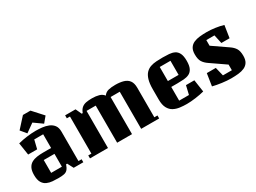

<svg xmlns="http://www.w3.org/2000/svg" viewBox="-44 -1448 2837 2124"><g transform="rotate(-30 1375.0 -386.0)"><path d="M92 -379 68 -535Q119 -549 181 -557Q243 -565 295 -565Q334 -565 376 -560.5Q418 -556 455 -541Q492 -526 515 -496Q538 -466 538 -415V-38H578V0H455L415 -76H402Q388 -36 371 -16.5Q354 3 326.5 9Q299 15 255 15Q217 15 178.5 12Q140 9 107.5 -5.5Q75 -20 55 -54Q35 -88 35 -150Q35 -205 52 -238Q69 -271 99 -287.5Q129 -304 167 -309.5Q205 -315 247 -315H348V-490H234L207 -379ZM348 -76V-240H211V-76ZM357 -787 475 -657 416 -586 309 -662 202 -586 143 -657 261 -787Z M893 -474V0H663V-38H703V-512H663V-550H796L831 -474H844Q859 -514 882.5 -533.5Q906 -553 938.5 -559Q971 -565 1014 -565Q1064 -565 1102 -554Q1140 -543 1162 -514Q1186 -547 1222.5 -556Q1259 -565 1311 -565Q1371 -565 1415 -552Q1459 -539 1483 -506.5Q1507 -474 1507 -415V-38H1547V0H1317V-474H1200V0H1010V-474Z M1837 -60H1962L1988 -171H2095L2118 -15Q2068 -2 2006.5 6.5Q1945 15 1893 15Q1850 15 1806.5 9.5Q1763 4 1727 -15Q1691 -34 1669 -74.5Q1647 -115 1647 -184V-314Q1647 -389 1661.5 -436.5Q1676 -484 1702 -510.5Q1728 -537 1762 -548.5Q1796 -560 1836 -562.5Q1876 -565 1918 -565Q1960 -565 1998.5 -562Q2037 -559 2066.5 -544.5Q2096 -530 2113 -496Q2130 -462 2130 -400Q2130 -338 2113 -304Q2096 -270 2066.5 -255.5Q2037 -241 1998.5 -238Q1960 -235 1918 -235H1837ZM1837 -490V-310H1974V-490Z M2461 15Q2409 15 2345 6.5Q2281 -2 2230 -15L2254 -171H2369L2396 -60H2510V-132L2323 -261Q2283 -288 2262.5 -321Q2242 -354 2242 -415Q2242 -466 2261 -496Q2280 -526 2313.5 -541Q2347 -556 2390 -560.5Q2433 -565 2481 -565Q2528 -565 2585.5 -557Q2643 -549 2689 -535L2665 -379H2560L2536 -490H2432V-418L2619 -289Q2659 -262 2679.5 -229Q2700 -196 2700 -135Q2700 -84 2681 -54Q2662 -24 2628.5 -9Q2595 6 2552 10.5Q2509 15 2461 15Z"/></g></svg>

Font: Unlock
Style: Regular
Weight: 400
Designer: Eduardo Rodriguez Tunni
Foundry: Eduardo Rodriguez Tunni
Version: Version 1.003; ttfautohint (v1.8.4.7-5d5b);gftools[0.9.23]